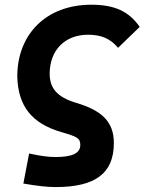

<svg xmlns="http://www.w3.org/2000/svg" viewBox="-20 -547 626 802"><path d="M212.4 234.4C378.9 234.4 455.6 176.8 455.6 50.3C455.6 -37.6 406.2 -85.4 298.8 -117.2C214.8 -142.1 187.5 -181.6 187.5 -239.7C188 -337.4 251 -401.9 347.7 -401.9C403.8 -401.9 441.4 -385.3 473.1 -347.2L563.5 -434.6C519 -499.5 458.5 -527.3 361.3 -527.3C172.9 -527.3 52.2 -403.8 52.2 -227.5C55.2 -103.5 113.3 -30.8 236.8 4.9C302.7 23.9 315.4 30.3 315.4 58.6C315.4 95.2 277.3 108.9 212.4 108.9C181.2 108.9 149.9 104.5 101.6 94.2L77.6 219.7C138.2 230 176.8 234.4 212.4 234.4Z"/></svg>

Font: Cascadia Code NF
Style: Bold Italic
Weight: 700
Italic angle: -10°
Monospace: yes
Designer: Aaron Bell
Foundry: Saja Typeworks
Version: Version 2404.023